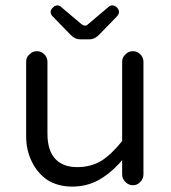

<svg xmlns="http://www.w3.org/2000/svg" viewBox="-20 -688 635 713"><path d="M276.4 -542H313.5Q331.1 -542 347.7 -558.6L415 -627.9Q421.9 -635.7 421.9 -644.5Q421.9 -652.3 414.1 -660.2Q406.2 -668 397.5 -668Q388.7 -668 382.8 -662.1L306.6 -597.7Q301.8 -592.8 295.9 -592.8Q290 -592.8 283.2 -597.7L207 -662.1Q201.2 -668 192.4 -668Q182.6 -667 177.7 -661.1Q168 -652.3 168 -644Q168 -635.7 174.8 -627.9L242.2 -558.6Q258.8 -542 276.4 -542ZM422.9 -81.1 433.6 -93.8V-40Q433.6 -24.4 445.8 -12.2Q458 0 473.6 0Q489.3 0 501 -12.2Q512.7 -24.4 512.7 -40V-459Q512.7 -474.6 501 -486.3Q489.3 -498 473.6 -498Q457 -498 445.3 -485.4Q433.6 -474.6 433.6 -459V-164.1Q394.5 -115.2 356.4 -90.8Q317.4 -67.4 266.6 -67.4Q215.8 -67.4 187.5 -95.7Q156.2 -127 156.2 -191.4V-459Q156.2 -474.6 144.5 -486.3Q132.8 -498 117.2 -498Q100.6 -498 88.9 -485.4Q81.1 -478.5 79.1 -471.2Q77.1 -463.9 77.1 -459V-181.6Q77.1 -129.9 98.6 -86.9Q119.1 -44.9 156.2 -19.5Q195.3 4.9 247.6 4.9Q299.8 4.9 341.8 -17.1Q383.8 -39.1 422.9 -81.1Z"/></svg>

Font: FakePearl
Style: Light
Weight: 350
Version: Version 1.2